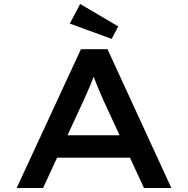

<svg xmlns="http://www.w3.org/2000/svg" viewBox="-20 -948 948 968"><path d="M64 0 388 -700H522L844 0H706L502 -441Q494 -459 485 -480Q476 -501 467.5 -522Q459 -543 451 -564.5Q443 -586 437 -606L468 -607Q461 -585 453 -563Q445 -541 436 -520Q427 -499 418 -478.5Q409 -458 400 -438L197 0ZM209 -153 256 -266H645L672 -153ZM543 -752 332 -829 384 -928 576 -815Z"/></svg>

Font: Lexend Peta Medium
Style: Regular
Weight: 500
Designer: Bonnie Shaver-Troup, Thomas Jockin
Foundry: Lexend
Version: Version 1.007